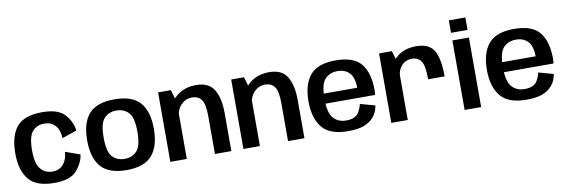

<svg xmlns="http://www.w3.org/2000/svg" viewBox="-55 -1186 4765 1613"><g transform="rotate(-10 2328.0 -379.0)"><path d="M305.5 5.5Q443.5 5.5 499 -60Q554.5 -125.5 562 -192.5L437 -237Q434 -172.5 399.8 -132Q365.5 -91.5 305.5 -91.5Q245 -91.5 206 -136.8Q167 -182 167 -295Q167 -415 205.8 -457.8Q244.5 -500.5 305.5 -500.5Q365.5 -500.5 399.8 -462.2Q434 -424 437 -353.5L562 -396.5Q554.5 -470 499 -534Q443.5 -598 305.5 -598Q151.5 -598 87.8 -521.2Q24 -444.5 24 -295Q24 -151 87.8 -72.8Q151.5 5.5 305.5 5.5Z M922 4.5Q1072.5 4.5 1139.5 -72Q1206.5 -148.5 1206.5 -298.5Q1206.5 -448 1139.5 -523.5Q1072.5 -599 922 -599Q771.5 -599 704.5 -523.5Q637.5 -448 637.5 -298.5Q637.5 -148.5 704.5 -72Q771.5 4.5 922 4.5ZM922 -91Q859 -91 818.5 -132.8Q778 -174.5 778 -298Q778 -420.5 818.5 -462Q859 -503.5 922 -503.5Q984.5 -503.5 1025.2 -462Q1066 -420.5 1066 -298Q1066 -174.5 1025.2 -132.8Q984.5 -91 922 -91Z M1294.5 0H1435V-486L1403.5 -592.5H1294.5ZM1675 0H1815V-325.5Q1815 -450 1771.5 -524Q1728 -598 1618.5 -598Q1505 -598 1433.8 -526.5Q1362.5 -455 1362.5 -379L1430.5 -344Q1430.5 -413 1470 -457Q1509.5 -501 1566 -501Q1621 -501 1648 -462.8Q1675 -424.5 1675 -324Z M1918 0H2058.5V-486L2027 -592.5H1918ZM2298.5 0H2438.5V-325.5Q2438.5 -450 2395 -524Q2351.5 -598 2242 -598Q2128.5 -598 2057.2 -526.5Q1986 -455 1986 -379L2054 -344Q2054 -413 2093.5 -457Q2133 -501 2189.5 -501Q2244.5 -501 2271.5 -462.8Q2298.5 -424.5 2298.5 -324Z M2810.5 5.5V-85.5Q2741.5 -85.5 2701.5 -131.8Q2661.5 -178 2661.5 -297Q2661.5 -420 2702 -463.5Q2742.5 -507 2808.5 -507Q2874.5 -507 2912 -466.2Q2949.5 -425.5 2949.5 -327.5L2955.5 -340.5H2648V-255H3086Q3089 -274 3089 -298Q3089 -441.5 3026.5 -520Q2964 -598.5 2808 -598.5Q2656.5 -598.5 2591 -520.8Q2525.5 -443 2525.5 -297Q2525.5 -156 2590.2 -75.2Q2655 5.5 2810.5 5.5ZM2810.5 -85.5V5.5Q2894 5.5 2944.5 -12.8Q2995 -31 3029.2 -69.5Q3063.5 -108 3073.5 -167.5L2947.5 -202.5Q2938 -166 2922 -137.8Q2906 -109.5 2878.2 -97.5Q2850.5 -85.5 2810.5 -85.5Z M3548 -307H3688.5Q3688.5 -457 3647.8 -527.5Q3607 -598 3496 -598Q3392 -598 3328.8 -542.2Q3265.5 -486.5 3265.5 -405.5L3319.5 -371.5Q3319.5 -421.5 3353 -461Q3386.5 -500.5 3444 -500.5Q3494.5 -500.5 3521.2 -461.8Q3548 -423 3548 -307ZM3179.5 0H3320V-485L3289 -592.5H3179.5Z M3805 0H3946V-593H3805ZM3805 -764.5V-658H3946V-764.5Z M4332.5 5.5V-85.5Q4263.5 -85.5 4223.5 -131.8Q4183.5 -178 4183.5 -297Q4183.5 -420 4224 -463.5Q4264.5 -507 4330.5 -507Q4396.5 -507 4434 -466.2Q4471.5 -425.5 4471.5 -327.5L4477.5 -340.5H4170V-255H4608Q4611 -274 4611 -298Q4611 -441.5 4548.5 -520Q4486 -598.5 4330 -598.5Q4178.5 -598.5 4113 -520.8Q4047.5 -443 4047.5 -297Q4047.5 -156 4112.2 -75.2Q4177 5.5 4332.5 5.5ZM4332.5 -85.5V5.5Q4416 5.5 4466.5 -12.8Q4517 -31 4551.2 -69.5Q4585.5 -108 4595.5 -167.5L4469.5 -202.5Q4460 -166 4444 -137.8Q4428 -109.5 4400.2 -97.5Q4372.5 -85.5 4332.5 -85.5Z"/></g></svg>

Font: Anybody UltraCondensed Thin SemiBold
Style: Regular
Weight: 600
Version: Version 1.111